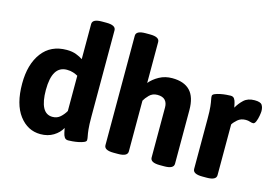

<svg xmlns="http://www.w3.org/2000/svg" viewBox="-98 -959 1693 1173"><g transform="rotate(15 749.0 -373.0)"><path d="M229 8Q148 8 95 -62Q42 -132 42 -262Q42 -384 97 -457.5Q152 -531 253 -531Q288 -531 313.5 -521Q339 -511 355 -500V-722Q355 -754 415 -754H443Q503 -754 503 -722V-176Q503 -124 506 -96.5Q509 -69 512 -55.5Q515 -42 515 -31Q515 -22 501.5 -16Q488 -10 468.5 -6Q449 -2 430.5 -0.5Q412 1 403 1Q387 1 379.5 -10.5Q372 -22 369 -38Q366 -54 363 -67Q346 -35 311 -13.5Q276 8 229 8ZM273 -113Q302 -113 322 -131Q342 -149 355 -172V-395Q343 -402 325.5 -408Q308 -414 285 -414Q192 -414 192 -262Q192 -189 212 -151Q232 -113 273 -113Z M691 2Q631 2 631 -30V-722Q631 -754 691 -754H719Q779 -754 779 -722V-463Q802 -491 838.5 -511Q875 -531 920 -531Q995 -531 1033 -491.5Q1071 -452 1071 -369V-30Q1071 2 1011 2H983Q923 2 923 -30V-347Q923 -376 907.5 -392.5Q892 -409 859 -409Q828 -409 808 -388.5Q788 -368 779 -351V-30Q779 2 719 2Z M1252 2Q1192 2 1192 -30V-347Q1192 -397 1189 -424Q1186 -451 1183 -464.5Q1180 -478 1180 -488Q1180 -497 1193.5 -503Q1207 -509 1226.5 -513Q1246 -517 1264.5 -518.5Q1283 -520 1292 -520Q1308 -520 1315.5 -509Q1323 -498 1326 -483Q1329 -468 1332 -455Q1348 -484 1373 -507.5Q1398 -531 1441 -531Q1478 -531 1488 -516Q1498 -501 1498 -477Q1498 -468 1494.5 -447.5Q1491 -427 1484 -410Q1477 -393 1467 -393Q1457 -393 1446 -397Q1435 -401 1420 -401Q1389 -401 1369 -383.5Q1349 -366 1340 -351V-30Q1340 2 1280 2Z"/></g></svg>

Font: Asap
Style: Bold
Weight: 700
Designer: Pablo Cosgaya
Foundry: Omnibus-Type
Version: Version 3.001; ttfautohint (v1.8.3)